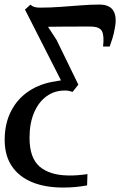

<svg xmlns="http://www.w3.org/2000/svg" viewBox="-56 -575 527 842"><path d="M221 247.5Q142 247.5 84.5 223.8Q27 200 -4.2 153.5Q-35.5 107 -35.5 38.5Q-35.5 -33.5 -7.2 -88.2Q21 -143 71.8 -176.2Q122.5 -209.5 189 -218.5Q197 -220 202 -221Q207 -222 211.5 -222.5L53.5 -533L77.5 -554.5Q85.5 -547 95.5 -544.2Q105.5 -541.5 119.5 -541.5Q163 -541.5 208.8 -544.8Q254.5 -548 298.2 -551.5Q342 -555 379.5 -555Q424.5 -555 441 -528Q457.5 -501 447.5 -451.5Q443.5 -427.5 437.5 -408Q431.5 -388.5 425 -371H396Q401.5 -418.5 391 -438.5Q380.5 -458.5 340.5 -458.5Q312.5 -458.5 280.8 -458.5Q249 -458.5 216.8 -458.2Q184.5 -458 154.5 -457.5L192 -400L287.5 -204L262.5 -172Q254 -175 246.2 -176.5Q238.5 -178 228.5 -178Q182 -178 147.2 -152.2Q112.5 -126.5 93 -80Q73.5 -33.5 73.5 29.5Q73.5 117 117.2 155Q161 193 241.5 194.5Q265 195 286.2 193.2Q307.5 191.5 327.5 188.5L326 238Q301.5 242.5 276.2 245Q251 247.5 221 247.5Z"/></svg>

Font: Merriweather 48pt Medium
Style: Italic
Weight: 500
Italic angle: -7.8°
Version: Version 2.101